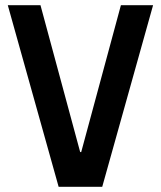

<svg xmlns="http://www.w3.org/2000/svg" viewBox="-20 -720 620 740"><path d="M206 0H374L570 -700H446L293 -134H289L136 -700H10Z"/></svg>

Font: CommitMono-dimboump
Style: Bold
Weight: 700
Monospace: yes
Designer: Eigil Nikolajsen
Foundry: Eigil Nikolajsen
Version: Version 1.143